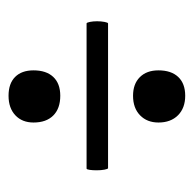

<svg xmlns="http://www.w3.org/2000/svg" viewBox="-22 -450 443 438"><g transform="rotate(-90 199.0 -231.5)"><path d="M29 -232Q29 -241 30 -248Q31 -255 33 -255H364Q366 -255 367.5 -247.5Q369 -240 369 -231Q369 -222 367.5 -214Q366 -206 364 -206H34Q32 -206 30.5 -214Q29 -222 29 -232ZM138 -91Q138 -117 154.5 -133Q171 -149 199 -149Q226 -149 241.5 -133.5Q257 -118 257 -91Q257 -62 242 -46Q227 -30 199 -30Q171 -30 154.5 -46.5Q138 -63 138 -91ZM138 -376Q138 -402 154.5 -417.5Q171 -433 199 -433Q227 -433 242 -418Q257 -403 257 -376Q257 -347 242 -331Q227 -315 199 -315Q170 -315 154 -331Q138 -347 138 -376Z"/></g></svg>

Font: Cormorant SC
Style: Bold
Weight: 700
Designer: Christian Thalmann (Catharsis Fonts)
Foundry: Catharsis Fonts
Version: Version 4.000